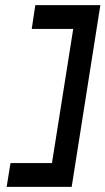

<svg xmlns="http://www.w3.org/2000/svg" viewBox="-20 -660 412 750"><path d="M21 -23 6 70H260L372 -640H118L104 -547H266L183 -23Z"/></svg>

Font: Charger Sport
Style: BdNrwObl
Weight: 700
Designer: Jasper
Foundry: Cannot Into Space Fonts
Version: Version 1.1